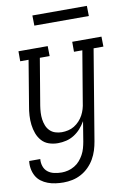

<svg xmlns="http://www.w3.org/2000/svg" viewBox="-100 -758 704 1041"><g transform="rotate(-10 251.5 -237.5)"><path d="M164 223Q142 223 120 220Q98 217 78 209.5Q58 202 41.5 189.5Q25 177 15 159Q5 141 1 119.5Q-3 98 0 76H61Q59 97 65.5 116Q72 135 87 147Q102 159 122.5 163.5Q143 168 164 168Q181 168 199 163.5Q217 159 234 149Q251 139 263.5 124.5Q276 110 285 93.5Q294 77 299 59Q304 41 307 24L325 -86Q313 -65 297 -47Q281 -29 260.5 -16Q240 -3 217 2.5Q194 8 171 8Q145 8 121.5 0Q98 -8 82 -26Q66 -44 57.5 -67Q49 -90 46 -115Q43 -140 44.5 -166Q46 -192 51 -218L92 -465H46V-520H207L208 -465H154L111 -209Q108 -190 107 -171Q106 -152 108.5 -134Q111 -116 117.5 -99.5Q124 -83 136.5 -70.5Q149 -58 166.5 -52.5Q184 -47 202 -47Q219 -47 237 -51Q255 -55 270.5 -64.5Q286 -74 299 -88Q312 -102 320.5 -118Q329 -134 334 -151Q339 -168 341 -185L388 -465H342V-520H503L504 -465H450L367 33Q363 57 355.5 81Q348 105 335 127.5Q322 150 303 169Q284 188 260.5 200.5Q237 213 212.5 218Q188 223 164 223ZM155 -642 154 -698H454L455 -642Z"/></g></svg>

Font: Iosevka Curly Slab Light
Style: Italic
Weight: 300
Italic angle: -9°
Monospace: yes
Designer: Belleve Invis
Foundry: Belleve Invis
Version: Version 22.1.2; ttfautohint (v1.8.4)